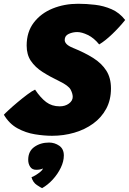

<svg xmlns="http://www.w3.org/2000/svg" viewBox="-38 -694 668 994"><path d="M231.5 9Q190 9 142.5 1.2Q95 -6.5 52.5 -29.8Q10 -53 -18 -100Q-13 -106 6.8 -124.2Q26.5 -142.5 52.8 -164.5Q79 -186.5 103.8 -205Q128.5 -223.5 143.5 -230Q172 -187.5 201.2 -165.5Q230.5 -143.5 271 -143.5Q299.5 -143.5 319 -158Q338.5 -172.5 338.5 -192.5Q338.5 -209 327.8 -229.8Q317 -250.5 269.5 -273.5Q220.5 -297 182.2 -321.5Q144 -346 122 -378.5Q100 -411 100 -458Q100 -528.5 136.8 -576.8Q173.5 -625 234.2 -649.8Q295 -674.5 366.5 -674.5Q409 -674.5 454 -669.2Q499 -664 539.8 -646.2Q580.5 -628.5 610 -590.5Q581.5 -554.5 543.8 -518.2Q506 -482 475.5 -464Q448.5 -497.5 417 -512.8Q385.5 -528 362 -528Q338.5 -528 317.8 -518.5Q297 -509 297 -487Q297 -476 306.8 -465.8Q316.5 -455.5 341 -445.5Q400.5 -421.5 444.5 -393.8Q488.5 -366 512.5 -328.2Q536.5 -290.5 536.5 -236Q536.5 -176.5 511.8 -130.8Q487 -85 444.2 -54Q401.5 -23 346.5 -7Q291.5 9 231.5 9ZM180 280Q173.5 277.5 153 264Q132.5 250.5 125 223.5Q134 220.5 147 212.5Q160 204.5 170.8 195.5Q181.5 186.5 183 181.5Q184 179.5 184 178Q172.5 185 149 185Q128.5 185 118.2 169.5Q108 154 108 133.5Q108 89 140 66.5Q172 44 216 44Q245 44 268.8 60.5Q292.5 77 292.5 111Q292.5 141.5 276.8 174.2Q261 207 235.5 235Q210 263 180 280Z"/></svg>

Font: Grandstander Black
Style: Italic
Weight: 900
Italic angle: -15°
Designer: Tyler Finck
Foundry: Etcetera Type Co
Version: Version 1.200; ttfautohint (v1.8.3)